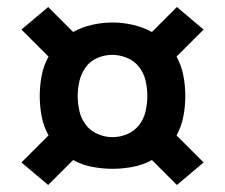

<svg xmlns="http://www.w3.org/2000/svg" viewBox="-20 -613 640 546"><path d="M483 -87 412 -158Q387 -144 358 -138.5Q329 -133 300 -133Q271 -133 242 -138.5Q213 -144 188 -158L117 -87L41 -151L118 -228Q104 -253 98.5 -282Q93 -311 93 -340Q93 -369 98.5 -398Q104 -427 118 -452L41 -529L117 -593L188 -522Q213 -536 242 -542.5Q271 -549 300 -549Q329 -549 357.5 -542.5Q386 -536 412 -522L483 -593L559 -529L482 -452Q496 -427 501.5 -398Q507 -369 507 -340Q507 -311 501.5 -282Q496 -253 482 -228L559 -151ZM300 -223Q322 -223 342.5 -232Q363 -241 376 -258Q389 -275 394 -296.5Q399 -318 399 -340Q399 -362 394 -383.5Q389 -405 375.5 -422.5Q362 -440 341 -448.5Q320 -457 299 -457Q277 -457 256.5 -448Q236 -439 223.5 -421.5Q211 -404 206 -383Q201 -362 201 -340Q201 -318 206 -296.5Q211 -275 224 -258Q237 -241 257.5 -232Q278 -223 300 -223Z"/></svg>

Font: Iosevka Curly XBdEx
Style: Regular
Weight: 800
Width: 7
Monospace: yes
Designer: Belleve Invis
Foundry: Belleve Invis
Version: Version 11.1.0; ttfautohint (v1.8.3)